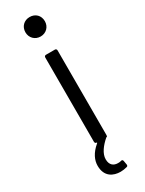

<svg xmlns="http://www.w3.org/2000/svg" viewBox="-234 -741 723 958"><g transform="rotate(-30 127.0 -262.0)"><path d="M139 -598C171 -598 195 -622 195 -654C195 -687 172 -710 139 -710C107 -710 83 -687 83 -654C83 -622 107 -598 139 -598ZM113 95C113 62 139 29 170 2C172 1 174 0 175 0C176 0 177 -4 177 -10V-496C177 -502 173 -506 167 -506H116C110 -506 106 -502 106 -496V-10C106 -4 110 0 116 0C118 0 118 3 115 5C77 37 62 71 62 103C62 167 107 186 147 186C160 186 172 184 183 181C188 180 191 178 191 172C191 172 191 171 191 170L187 147C186 142 183 139 179 139C177 139 176 140 175 140C169 142 163 142 157 142C133 142 113 129 113 95Z"/></g></svg>

Font: Barlow Semi Condensed
Style: Regular
Weight: 400
Width: 4
Designer: Jeremy Tribby
Foundry: Tribby Type
Version: Version 1.422;hotconv 1.0.109;makeotfexe 2.5.65596